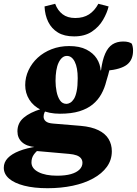

<svg xmlns="http://www.w3.org/2000/svg" viewBox="-67 -761 722 1013"><path d="M184 232Q112 232 60 218.5Q8 205 -19.5 181Q-47 157 -47 124Q-47 95 -26 73Q-5 51 34.5 35.5Q74 20 128 12L143 24Q124 37 111.5 54.5Q99 72 99 96Q99 128 136 147Q173 166 234 166Q278 166 307.5 157.5Q337 149 352.5 133.5Q368 118 368 98Q368 84 360 74Q352 64 336.5 58.5Q321 53 298 51L140 37Q134 37 128 36Q122 35 116 34L119 15Q73 11 49 -11Q25 -33 25 -68Q25 -112 58 -140Q91 -168 150 -186L155 -210L188 -196Q173 -179 168 -168Q163 -157 163 -145Q163 -131 174.5 -121Q186 -111 214 -109L359 -97Q416 -92 452.5 -74Q489 -56 506 -27.5Q523 1 523 37Q523 83 497 119Q471 155 424.5 180.5Q378 206 316.5 219Q255 232 184 232ZM249 -161Q191 -161 150 -181Q109 -201 87.5 -235.5Q66 -270 66 -312Q66 -353 83.5 -390.5Q101 -428 132 -456.5Q163 -485 205.5 -501.5Q248 -518 298 -518Q353 -518 389 -499.5Q425 -481 443.5 -452Q462 -423 464 -389L466 -390Q473 -444 488 -478Q503 -512 526.5 -527Q550 -542 583 -542Q599 -542 610 -539Q621 -536 628 -531Q631 -525 633 -515Q635 -505 635 -494Q635 -445 603 -420Q571 -395 496 -388L520 -432Q516 -414 512 -398Q508 -382 504 -367Q500 -352 494 -333Q485 -296 467.5 -264.5Q450 -233 422 -210Q394 -187 352 -174Q310 -161 249 -161ZM284 -213Q293 -213 303.5 -219Q314 -225 323 -239Q332 -253 337.5 -280Q343 -307 343 -348Q343 -404 327.5 -435Q312 -466 286 -466Q272 -466 261 -456.5Q250 -447 242 -430Q234 -413 230 -388.5Q226 -364 226 -334Q226 -306 231.5 -278Q237 -250 249.5 -231.5Q262 -213 284 -213ZM324 -569Q272 -569 238.5 -589.5Q205 -610 187.5 -645.5Q170 -681 168 -727L224 -741Q237 -706 263 -686Q289 -666 330 -666Q373 -666 402.5 -685Q432 -704 452 -741L506 -727Q498 -693 476.5 -656Q455 -619 417.5 -594Q380 -569 324 -569Z"/></svg>

Font: Source Serif 4 Black
Style: Italic
Weight: 900
Italic angle: -12°
Designer: Frank Grießhammer
Foundry: Adobe Systems Incorporated
Version: Version 4.004;hotconv 1.0.116;makeotfexe 2.5.65601